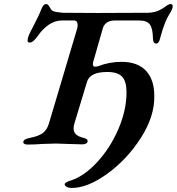

<svg xmlns="http://www.w3.org/2000/svg" viewBox="-20 -709 872 947"><path d="M299 200Q299 195 306.5 190.5Q314 186 330 181Q395 160 459 91Q523 22 563.5 -71.5Q604 -165 604 -254Q604 -307 582.5 -330.5Q561 -354 509 -354Q423 -354 409 -305L347 -100Q343 -88 343 -75Q343 -57 355 -46Q367 -35 392 -29Q404 -26 408.5 -22Q413 -18 412 -10Q411 -4 403.5 -0.5Q396 3 386 3Q362 3 316 1Q276 -1 256 -1Q234 -1 188 1Q152 4 115 4Q106 4 100 0.5Q94 -3 95 -9Q96 -17 104.5 -21.5Q113 -26 128 -29Q169 -37 190 -52Q211 -67 221 -99L360 -566Q363 -575 363 -585Q363 -608 345 -608H286Q251 -608 220.5 -587Q190 -566 169 -535Q155 -516 145.5 -507.5Q136 -499 126 -499Q116 -499 116 -509Q116 -517 121 -532Q128 -550 144 -579Q172 -632 184 -664Q194 -689 207 -689Q213 -689 217 -685Q221 -681 225 -673.5Q229 -666 233 -661Q239 -654 252.5 -651Q266 -648 291 -646Q346 -645 460 -645Q628 -645 711 -646Q746 -647 771 -661Q779 -665 795 -676Q812 -689 821 -689Q835 -689 831 -671Q827 -658 821 -648Q804 -622 792.5 -592.5Q781 -563 770 -521Q764 -494 750 -494Q734 -494 734 -526Q733 -570 718.5 -589Q704 -608 666 -608H547Q499 -608 487 -569L441 -408Q438 -399 438 -392Q438 -380 450 -380Q453 -380 463 -382Q519 -404 579 -404Q659 -404 700 -360Q741 -316 741 -236Q743 -136 675.5 -30Q608 76 510.5 147Q413 218 334 218Q319 218 309 212.5Q299 207 299 200Z"/></svg>

Font: EB Garamond SemiBold
Style: Italic
Weight: 600
Italic angle: -17.2°
Designer: Georg Duffner and Octavio Pardo
Foundry: Georg Duffner
Version: Version 1.000